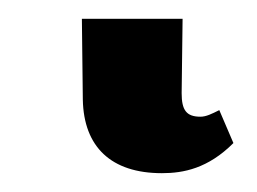

<svg xmlns="http://www.w3.org/2000/svg" viewBox="-20 48 273 204"><path d="M152 232C175 232 201 227 228 200L213 165C205 169 199 172 193 172C178 172 173 165 173 147L174 68H67L68 154C69 204 98 232 152 232Z"/></svg>

Font: Noto Serif SemiCondensed Medium
Style: Regular
Weight: 500
Width: 4
Designer: Monotype Design Team
Foundry: Monotype Imaging Inc.
Version: Version 2.014